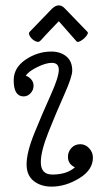

<svg xmlns="http://www.w3.org/2000/svg" viewBox="-20 -685 402 715"><path d="M259 -62Q233 -74 233 -101Q233 -120 246 -134Q259 -148 279 -148Q298 -148 312 -133Q326 -118 326 -98Q326 -52 275 -21Q224 10 172 10Q132 10 105.5 -11Q79 -32 79 -73Q79 -118 109 -191.5Q139 -265 169 -331.5Q199 -398 199 -425Q199 -451 173 -451Q151 -451 118.5 -435Q86 -419 76 -403Q88 -399 96.5 -389Q105 -379 105 -366Q105 -350 94 -338Q83 -326 68 -326Q31 -326 31 -386Q31 -433 75.5 -463Q120 -493 171 -493Q205 -493 227 -475Q249 -457 249 -422Q249 -399 219.5 -333Q190 -267 161 -194.5Q132 -122 132 -81Q132 -35 175 -35Q229 -35 259 -62ZM174 -653Q200 -677 222 -653L306 -566Q310 -562 301.5 -551Q293 -540 281 -533Q269 -526 265 -531L199 -606Q194 -601 185 -591.5Q176 -582 166.5 -572Q157 -562 148.5 -553Q140 -544 135 -538L129 -532Q122 -526 110 -532.5Q98 -539 91.5 -550Q85 -561 90 -566Z"/></svg>

Font: Bonbon
Style: Regular
Weight: 400
Designer: Ksenia Erulevich
Foundry: Cyreal (www.cyreal.org)
Version: Version 1.000